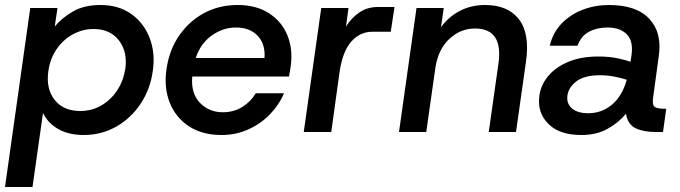

<svg xmlns="http://www.w3.org/2000/svg" viewBox="-36 -528 2720 768"><path d="M-16 220 85 -496H194L183 -422Q212 -457 256.5 -482.5Q301 -508 366 -508Q438 -508 488.5 -472.5Q539 -437 562.5 -376.5Q586 -316 575 -243Q565 -171 526.5 -113Q488 -55 429 -21.5Q370 12 299 12Q239 12 197.5 -11.5Q156 -35 136 -76L94 220ZM285 -84Q331 -84 369 -106Q407 -128 432 -165.5Q457 -203 465 -251Q475 -320 440 -366Q405 -412 338 -412Q295 -412 256 -391Q217 -370 190.5 -331.5Q164 -293 157 -241Q148 -172 183 -128Q218 -84 285 -84Z M850 12Q774 12 721 -22Q668 -56 643.5 -116Q619 -176 630 -252Q641 -328 680.5 -385.5Q720 -443 780 -475.5Q840 -508 915 -508Q989 -508 1040 -475Q1091 -442 1113.5 -387Q1136 -332 1127 -265Q1126 -256 1124 -245Q1122 -234 1120 -222H733Q727 -155 763.5 -117Q800 -79 855 -79Q899 -79 933 -100Q967 -121 987 -155H1100Q1080 -108 1043 -70Q1006 -32 956.5 -10Q907 12 850 12ZM908 -418Q856 -418 811 -386Q766 -354 747 -296H1022Q1026 -352 994.5 -385Q963 -418 908 -418Z M1179 0 1249 -496H1358L1348 -422Q1371 -458 1402.5 -479Q1434 -500 1475 -500H1542L1527 -401H1453Q1404 -401 1369 -361.5Q1334 -322 1322 -238L1289 0Z M1919 0 1958 -275Q1977 -414 1864 -414Q1807 -414 1762.5 -373.5Q1718 -333 1706 -260L1669 0H1560L1630 -496H1739L1728 -419Q1758 -461 1803.5 -484.5Q1849 -508 1904 -508Q1996 -508 2040 -450.5Q2084 -393 2068 -282L2028 0Z M2290 12Q2207 12 2163.5 -27Q2120 -66 2120 -122Q2120 -174 2149.5 -214.5Q2179 -255 2232 -278.5Q2285 -302 2357 -302Q2401 -302 2433.5 -295Q2466 -288 2486 -281L2490 -307Q2498 -364 2471 -391Q2444 -418 2394 -418Q2352 -418 2320 -401Q2288 -384 2274 -345H2163Q2176 -399 2211.5 -435Q2247 -471 2296 -489.5Q2345 -508 2400 -508Q2510 -508 2561.5 -452.5Q2613 -397 2599 -303L2577 -142Q2572 -110 2581.5 -101.5Q2591 -93 2622 -93H2629L2616 0H2588Q2538 0 2506.5 -15Q2475 -30 2468 -73Q2438 -37 2394 -12.5Q2350 12 2290 12ZM2233 -136Q2233 -108 2255.5 -91.5Q2278 -75 2316 -75Q2371 -75 2412 -109.5Q2453 -144 2471 -209Q2450 -216 2421.5 -221.5Q2393 -227 2364 -227Q2298 -227 2265.5 -199.5Q2233 -172 2233 -136Z"/></svg>

Font: Host Grotesk Medium
Style: Italic
Weight: 500
Italic angle: -8°
Designer: Doğukan Karapınar based on Poppins by Indian Type Foundry, Jonny Pinhorn
Foundry: Element Type
Version: Version 1.001; ttfautohint (v1.8.4.7-5d5b)